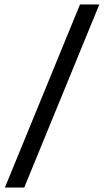

<svg xmlns="http://www.w3.org/2000/svg" viewBox="-20 -724 469 864"><path d="M2 120 340 -704H427L89 120Z"/></svg>

Font: Kosmopol Plus Jakarta Sans
Style: Regular
Weight: 400
Designer: Gumpita Rahayu
Foundry: Tokotype
Version: Version 2.006